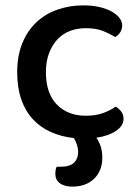

<svg xmlns="http://www.w3.org/2000/svg" viewBox="-20 -502 521 715"><path d="M299 -397Q267 -397 240 -386.5Q213 -376 193.5 -355Q174 -334 162.5 -303.5Q151 -273 151 -233Q151 -154 192 -112.5Q233 -71 299 -71Q337 -71 364 -81Q391 -91 411 -105Q424 -97 432 -86Q440 -75 440 -59Q440 -34 412.5 -15Q385 4 339 11Q361 42 361 85Q361 134 330.5 163.5Q300 193 249 193Q220 193 203 180.5Q186 168 186 145Q186 139 187 132Q188 125 191 119H205Q240 119 255.5 104Q271 89 271 63Q271 52 267 38.5Q263 25 255 12Q208 7 169 -10.5Q130 -28 102 -58.5Q74 -89 59 -132.5Q44 -176 44 -233Q44 -295 63.5 -342Q83 -389 116.5 -420Q150 -451 195 -466.5Q240 -482 290 -482Q323 -482 349.5 -476Q376 -470 395 -459.5Q414 -449 424.5 -435.5Q435 -422 435 -407Q435 -393 427.5 -381.5Q420 -370 409 -364Q388 -377 362.5 -387Q337 -397 299 -397Z"/></svg>

Font: Baloo Chettan 2 Medium
Style: Regular
Weight: 500
Designer: Maithili Shingre, Unnati Kotecha and Ek Type
Foundry: Ek Type
Version: Version 1.640;hotconv 1.0.111;makeotfexe 2.5.65597; ttfautoh